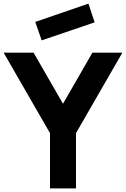

<svg xmlns="http://www.w3.org/2000/svg" viewBox="-20 -1041 696 1061"><path d="M210.4 -817.9 502.9 -917.5 468.8 -1021 174.8 -919.9ZM490.7 -750H656.2L399.9 -305.2V0H256.3V-305.2L0 -750H165.5L328.1 -467.8Z"/></svg>

Font: Manrope3 ExtraBold
Style: Bold
Weight: 800
Width: 4
Designer: Mikhail Sharanda
Foundry: Mikhail Sharanda
Version: Version 3.000;PS 003.000;hotconv 1.0.88;makeotf.lib2.5.64775